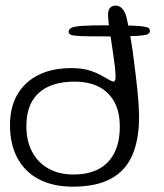

<svg xmlns="http://www.w3.org/2000/svg" viewBox="-20 -658 599 702"><path d="M356 -525Q303 -525 276 -526Q249 -527 240 -530.5Q231 -534 231 -541.5Q231 -551 241.2 -556.2Q251.5 -561.5 281.5 -563.5Q311.5 -565.5 371.5 -565.5Q375 -565.5 378 -565.5Q378 -567 378 -569Q375 -591 375 -604Q375 -637.5 403.5 -637.5Q414.5 -637.5 423.8 -629.5Q433 -621.5 439 -606.5Q444 -591 449 -564.5Q453.5 -564.5 457 -564.5Q488.5 -563.5 503.8 -561.2Q519 -559 523.5 -555.2Q528 -551.5 528 -545Q528 -539 522.8 -534.8Q517.5 -530.5 501 -528.5Q485.5 -526.5 456.5 -526Q461 -499.5 465.5 -468.5Q471.5 -423 477 -377Q482.5 -331 485.5 -292.5Q488.5 -254 488.5 -231.5Q488.5 -146.5 463.2 -89.5Q438 -32.5 384.5 -4Q331 24.5 246.5 24.5Q174.5 24.5 123 -2.2Q71.5 -29 44 -79.5Q16.5 -130 16.5 -200Q16.5 -266.5 44 -313.2Q71.5 -360 121.8 -384.5Q172 -409 240 -409Q281.5 -409 308.8 -400Q336 -391 353.5 -380.5Q367.5 -372.5 378.8 -366.2Q390 -360 395 -360Q402.5 -360 402.5 -376.5Q402.5 -392.5 399.8 -416Q397 -439.5 393 -466.5Q389 -493.5 385 -520Q384.5 -522.5 384 -525Q370.5 -525 356 -525ZM248 -20Q304 -20 341.8 -40.5Q379.5 -61 398.8 -100.2Q418 -139.5 418 -195Q418 -249 398 -285.5Q378 -322 341.2 -340.8Q304.5 -359.5 252.5 -359.5Q197 -359.5 157.5 -341.5Q118 -323.5 97.2 -287.5Q76.5 -251.5 76.5 -196Q76.5 -142 97.8 -102.5Q119 -63 157.5 -41.5Q196 -20 248 -20Z"/></svg>

Font: Gluten Thin ExtraLight
Style: Regular
Weight: 250
Version: Version 1.300